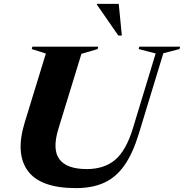

<svg xmlns="http://www.w3.org/2000/svg" viewBox="-20 -955 947 988"><path d="M280.5 -292Q248 -186 285.8 -135.5Q323.5 -85 426.5 -85Q516.5 -85 572.8 -132.8Q629 -180.5 664 -295L781 -680L693.5 -702.5L697 -715H907L903.5 -702.5L820.5 -681L694.5 -267.5Q663.5 -165.5 620 -103.8Q576.5 -42 515.5 -14.5Q454.5 13 371 13Q188 13 123 -76Q58 -165 107.5 -326L216 -679.5L143.5 -702.5L146.5 -715H485.5L482.5 -702.5L399 -678ZM607 -772H589L479 -930.5V-935H591Z"/></svg>

Font: Newsreader Display
Style: Bold Italic
Weight: 700
Italic angle: -17°
Designer: Hugues Gentile
Foundry: Production Type
Version: Version 1.001